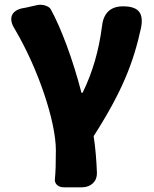

<svg xmlns="http://www.w3.org/2000/svg" viewBox="-20 -596 657 818"><path d="M88 -563 76 -561C28 -551 14 -517 43 -472C144 -301 218 -77 218 44C218 102 217 134 214 166C211 185 226 202 252 202H301H329C368 202 394 176 393 141C391 90 387 35 379 -16C502 -208 549 -331 581 -478C593 -542 569 -569 504 -569C447 -569 419 -536 414 -480C401 -381 375 -289 332 -201H327C290 -344 240 -477 196 -557C189 -569 163 -580 137 -574Z"/></svg>

Font: GenSenRounded2 TW H
Style: Regular
Weight: 900
Version: Version 2.100;PS 2.1;hotconv 16.6.51;makeotf.lib2.5.65220 DE